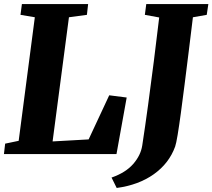

<svg xmlns="http://www.w3.org/2000/svg" viewBox="-20 -763 1052 951"><path d="M-0.5 0 5.5 -51.5 72.5 -65.5 152.5 -677.5 81.5 -689.5 88.5 -743H416.5L410.5 -689.5L321.5 -677.5L240.5 -62.5L419 -72.5L521 -291L607.5 -280L557 0ZM558 168 532.5 116.5Q602.5 92 639.8 49.2Q677 6.5 684.5 -42Q699 -136.5 713.5 -243Q728 -349.5 742 -460Q756 -570.5 768.5 -676.5L697.5 -689.5L704.5 -743H1012L1004 -689.5L935.5 -677.5Q925.5 -595 915 -510Q904.5 -425 894.5 -346.2Q884.5 -267.5 875.8 -202.8Q867 -138 859.8 -94.5Q852.5 -51 847.5 -37Q817.5 46 742 99.8Q666.5 153.5 558 168Z"/></svg>

Font: Merriweather Black
Style: Italic
Weight: 900
Italic angle: -7.8°
Designer: Eben Sorkin
Foundry: Eben Sorkin
Version: Version 2.200;gftools[0.9.31]